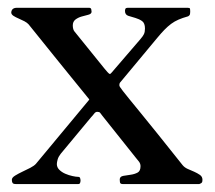

<svg xmlns="http://www.w3.org/2000/svg" viewBox="-20 -461 541 483"><path d="M204.1 -441.4Q209 -441.4 209.7 -437Q210.4 -432.6 210.4 -431.2Q210 -425.8 201.9 -423.8Q193.8 -421.9 185.3 -419.4Q176.8 -417 169.9 -411.9Q163.1 -406.7 163.1 -397Q163.1 -392.6 164.1 -388.7Q165 -384.8 167 -382.3L242.7 -288.6Q246.6 -284.2 250.5 -279.5Q254.4 -274.9 256.8 -274.9Q257.8 -274.9 261.2 -278.8L333 -362.3Q339.4 -369.6 342 -375Q344.7 -380.4 344.7 -389.2Q344.7 -402.8 337.4 -408Q330.1 -413.1 320.8 -415.8Q311.5 -418.5 303 -421.1Q294.4 -423.8 294.4 -433.6Q294.4 -436 295.4 -438.7Q296.4 -441.4 302.2 -441.4H452.1Q457 -441.4 457.8 -439.5Q458.5 -437.5 458.5 -431.2Q458.5 -429.2 458 -425.8Q457.5 -422.4 453.1 -419.9Q439 -416 429 -411.6Q418.9 -407.2 410.4 -400.9Q401.9 -394.5 393.8 -386.2Q385.7 -377.9 376 -366.2L281.7 -252.9Q280.8 -251 280.5 -250Q280.3 -249 280.3 -246.1Q280.3 -244.6 282 -241.9Q283.7 -239.3 289.3 -231.9Q294.9 -224.6 305.7 -211.4Q316.4 -198.2 334.2 -176.5Q352.1 -154.8 377.7 -122.8Q403.3 -90.8 439.5 -45.4Q444.3 -39.6 452.1 -36.1Q460 -32.7 468.3 -29.1Q476.6 -25.4 482.9 -21Q489.3 -16.6 489.3 -8.8Q489.3 -3.9 488 -2Q486.8 0 481.4 2H288.6Q282.2 2 281.7 -2.9Q281.2 -7.8 281.2 -9.3Q281.2 -17.1 290.3 -18.6Q299.3 -20 309.1 -21.5Q318.8 -22.9 326.2 -26.9Q333.5 -30.8 333.5 -43Q333.5 -49.3 329.6 -54.4Q325.7 -59.6 321.8 -64L237.8 -169.4Q233.9 -174.8 231.9 -177.2Q230 -179.7 224.6 -179.7Q220.2 -179.7 216.8 -175Q213.4 -170.4 209.5 -166.5L132.8 -74.2Q127 -66.9 125 -59.8Q123 -52.7 123 -48.3Q123 -40 129.2 -33.9Q135.3 -27.8 144.3 -23.9Q153.3 -20 162.4 -18.1Q171.4 -16.1 176.8 -16.1Q180.7 -16.1 181.6 -12.7Q182.6 -9.3 182.6 -6.8Q182.6 -4.4 181.6 -1.2Q180.7 2 176.8 2H20Q13.2 2 11.5 -1Q9.8 -3.9 9.8 -8.8Q9.8 -14.2 18.1 -19.3Q26.4 -24.4 36.4 -29.1Q46.4 -33.7 56.2 -38.8Q65.9 -43.9 70.3 -48.8L204.6 -210.4Q204.6 -210.9 203.6 -212.2Q202.6 -213.4 198.2 -218.8Q193.8 -224.1 184.6 -235.6Q175.3 -247.1 158.4 -267.8Q141.6 -288.6 115.5 -320.8Q89.4 -353 51.8 -399.9Q48.3 -403.8 41.5 -407.5Q34.7 -411.1 27.1 -414.3Q19.5 -417.5 13.9 -421.1Q8.3 -424.8 8.3 -429.7Q9.3 -441.4 22.5 -441.4Z"/></svg>

Font: Kurinto Book Core
Style: Regular
Weight: 400
Designer: Kurinto was developed by Clint Goss from a range of fonts that are compatible with the SIL Open Font License Version 1.1
Foundry: Clinton F. Goss
Version: Version 2.196; July 25, 2020